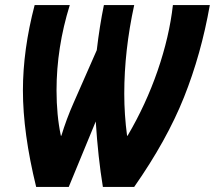

<svg xmlns="http://www.w3.org/2000/svg" viewBox="-20 -734 844 754"><path d="M70 -379Q70 -538 116 -714H254Q202 -547 202 -379Q202 -282 219 -201H221Q241 -267 269 -330L360 -537Q371 -631 388 -714H507Q468 -535 468 -366Q468 -284 479 -201H481Q553 -323 599 -456.5Q645 -590 659 -714H804Q770 -521 702.5 -352Q635 -183 507 0H384Q365 -116 356 -257L250 0H122Q70 -212 70 -379Z"/></svg>

Font: Noto Sans Display Ex Bold Cond
Style: Italic
Weight: 800
Width: 3
Italic angle: -12°
Designer: Monotype Design team
Foundry: Monotype Imaging Inc.
Version: Version 1.000